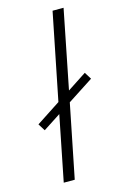

<svg xmlns="http://www.w3.org/2000/svg" viewBox="-115 -793 531 843"><g transform="rotate(-15 150.0 -371.0)"><path d="M66 0 125 -296 45 -244 25 -276 135 -348 214 -742H264L193 -385L280 -442L300 -410L183 -334L116 0Z"/></g></svg>

Font: Montserrat Thin Light
Style: Italic
Weight: 300
Italic angle: -11.3°
Version: Version 9.000